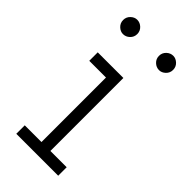

<svg xmlns="http://www.w3.org/2000/svg" viewBox="-181 -583 625 625"><g transform="rotate(45 131.5 -270.5)"><path d="M228 0V-39H153V-375H35V-336H112V-39H35V0ZM249 -508Q249 -522 239 -531.5Q229 -541 217 -541Q204 -541 194 -531.5Q184 -522 184 -508Q184 -494 194 -484.5Q204 -475 217 -475Q229 -475 239 -484.5Q249 -494 249 -508ZM84 -508Q84 -522 74 -531.5Q64 -541 51 -541Q39 -541 29 -531.5Q19 -522 19 -508Q19 -494 29 -484.5Q39 -475 51 -475Q64 -475 74 -484.5Q84 -494 84 -508Z"/></g></svg>

Font: Josefin Slab Thin
Style: Regular
Weight: 400
Version: Version 2.000